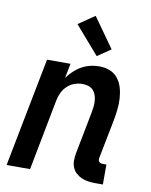

<svg xmlns="http://www.w3.org/2000/svg" viewBox="-87 -842 725 919"><g transform="rotate(10 275.0 -382.5)"><path d="M440 12Q422 12 405 9.5Q388 7 373 0.5Q358 -6 346 -17Q334 -28 327.5 -43.5Q321 -59 321 -76Q321 -93 324 -111L364 -317Q367 -332 368.5 -346.5Q370 -361 369 -375.5Q368 -390 363.5 -403Q359 -416 350 -426Q341 -436 327 -440.5Q313 -445 298 -445Q279 -445 260 -438.5Q241 -432 225.5 -418Q210 -404 201 -385.5Q192 -367 188 -348L121 0H7L110 -530H224L210 -459Q224 -478 241 -494Q258 -510 278 -521Q298 -532 319.5 -537Q341 -542 363 -542Q390 -542 414 -532.5Q438 -523 453.5 -503Q469 -483 476 -458Q483 -433 484.5 -406.5Q486 -380 483 -353Q480 -326 475 -299L438 -111Q437 -106 437.5 -101Q438 -96 441 -92Q444 -88 449 -86.5Q454 -85 459 -85H477V12ZM341 -588 224 -723 303 -777 406 -632Z"/></g></svg>

Font: Lode Term
Style: Bold Italic
Weight: 700
Italic angle: -11°
Monospace: yes
Designer: Belleve Invis
Foundry: Belleve Invis
Version: Version 29.2.0